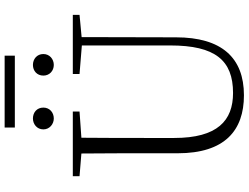

<svg xmlns="http://www.w3.org/2000/svg" viewBox="-142 -915 1072 828"><g transform="rotate(-90 394.0 -501.0)"><path d="M297 -805C323 -805 344 -823 344 -850C344 -878 323 -895 297 -895C273 -895 250 -878 250 -850C250 -823 273 -805 297 -805ZM528 -805C553 -805 575 -823 575 -850C575 -878 553 -895 528 -895C503 -895 482 -878 482 -850C482 -823 503 -805 528 -805ZM258 -973H568V-1017H258ZM489 -694 612 -684V-303C612 -109 548 -32 407 -32C288 -32 213 -99 213 -286V-387C213 -489 213 -588 214 -686L327 -694V-723H48V-694L146 -686C147 -587 147 -488 147 -387V-271C147 -67 246 15 397 15C559 15 647 -81 647 -278L648 -685L744 -694V-723H489Z"/></g></svg>

Font: Noto Serif CJK HK ExtraLight
Style: Regular
Weight: 200
Designer: Ryoko NISHIZUKA 西塚涼子 (kana & ideographs); Frank Grießhammer (Latin, Greek & Cyrillic); Wenlong ZHANG 张文龙 (bopomofo); San
Foundry: Adobe
Version: Version 2.001;hotconv 1.1.0;makeotfexe 2.6.0